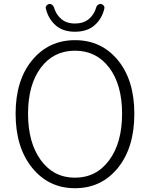

<svg xmlns="http://www.w3.org/2000/svg" viewBox="-20 -947 766 979"><path d="M362.3 12.7Q228.5 12.7 144 -91.3Q59.6 -195.3 59.6 -367.2Q59.6 -538.1 144 -640.1Q228.5 -742.2 362.3 -742.2Q497.1 -742.2 581.1 -640.1Q665 -538.1 665 -367.2Q665 -194.3 581.1 -90.8Q497.1 12.7 362.3 12.7ZM362.3 -41Q470.7 -41 536.6 -129.9Q602.5 -218.8 602.5 -367.2Q602.5 -514.6 537.1 -601.6Q471.7 -688.5 362.3 -688.5Q252.9 -688.5 188 -601.6Q123 -514.6 123 -367.2Q123 -218.8 188.5 -129.9Q253.9 -41 362.3 -41ZM362.3 -785.2Q299.8 -785.2 262.7 -818.8Q225.6 -852.5 213.9 -903.3Q212.9 -905.3 212.9 -907.2Q212.9 -913.1 216.8 -918Q221.7 -924.8 230.5 -926.8Q231.4 -926.8 233.4 -926.8Q240.2 -926.8 245.1 -922.9Q252 -918 254.9 -910.2Q265.6 -873 292.5 -850.1Q319.3 -827.1 362.3 -827.1Q405.3 -827.1 432.6 -849.6Q460 -872.1 470.7 -909.2Q472.7 -918 480.5 -922.9Q485.4 -926.8 492.2 -926.8Q493.2 -926.8 495.1 -926.8Q503.9 -924.8 508.8 -918Q512.7 -913.1 512.7 -907.2Q512.7 -905.3 511.7 -902.3Q500 -851.6 462.4 -818.4Q424.8 -785.2 362.3 -785.2Z"/></svg>

Font: Gen Jyuu Gothic Light
Style: Regular
Weight: 200
Designer: [Source Han Sans]
Ryoko NISHIZUKA  (kana & ideographs); Paul D. Hunt (Latin, Greek & Cyrillic); Wenlong ZHANG  (bopomofo
Version: Version 1.002.20150607